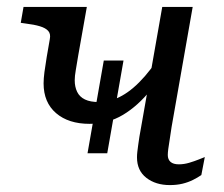

<svg xmlns="http://www.w3.org/2000/svg" viewBox="-20 -528 647 555"><path d="M233 -85 280 -353H337L290 -85ZM206 -367Q202 -342 199 -325Q196 -308 196 -296Q196 -277 203 -262.5Q210 -248 225.5 -240.5Q241 -233 266 -233Q300 -233 333 -251.5Q366 -270 399 -308Q432 -346 465 -404L489 -379Q454 -316 416.5 -269Q379 -222 335.5 -196Q292 -170 239 -170Q178 -170 142 -201Q106 -232 106 -287Q106 -301 108.5 -320Q111 -339 115 -363L124 -415Q127 -430 119.5 -438.5Q112 -447 95.5 -452Q79 -457 54 -460L40 -462L48 -508H231ZM465 -80Q465 -67 473 -60Q481 -53 497 -53Q512 -53 527 -57.5Q542 -62 554.5 -67Q567 -72 572 -74L562 -22Q552 -15 538 -8Q524 -1 507.5 3Q491 7 471 7Q430 7 403 -14Q376 -35 376 -73Q376 -81 377 -89.5Q378 -98 379.5 -109Q381 -120 383 -133Q385 -146 388 -161L449 -508H537L476 -161Q473 -140 470.5 -124.5Q468 -109 466.5 -98Q465 -87 465 -80Z"/></svg>

Font: Roboto Serif 20pt
Style: Italic
Weight: 400
Italic angle: -10°
Designer: Greg Gazdowicz
Foundry: Commercial Type
Version: Version 1.008